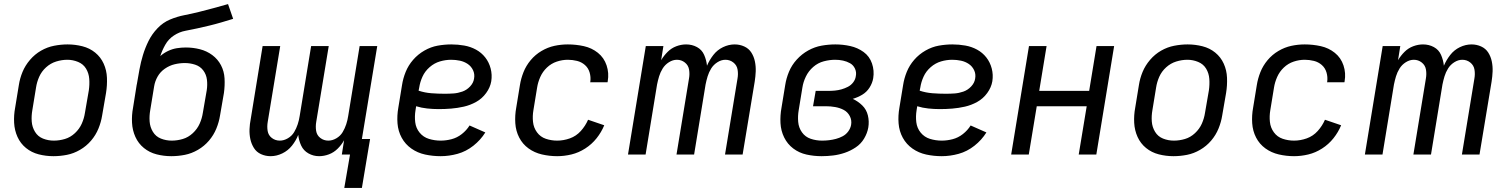

<svg xmlns="http://www.w3.org/2000/svg" viewBox="-20 -755 7384 938"><path d="M241 8Q274 8 307 1.5Q340 -5 371 -23Q402 -41 425 -68Q448 -95 461 -127Q474 -159 479 -191L498 -301Q504 -338 502.5 -375Q501 -412 486.5 -444Q472 -476 445 -498Q418 -520 382.5 -529Q347 -538 310 -538Q278 -538 244.5 -531.5Q211 -525 180.5 -507.5Q150 -490 126.5 -462.5Q103 -435 90 -403.5Q77 -372 72 -339L54 -229Q47 -192 49 -155Q51 -118 65.5 -86Q80 -54 107 -32Q134 -10 169 -1Q204 8 241 8ZM243 -68Q215 -68 190 -78Q165 -88 151 -111Q137 -134 135 -161.5Q133 -189 138 -217L156 -327Q160 -354 171.5 -380Q183 -406 205 -426Q227 -446 254.5 -454.5Q282 -463 309 -463Q336 -463 361.5 -452.5Q387 -442 400.5 -419.5Q414 -397 416 -369.5Q418 -342 414 -314L395 -204Q391 -177 379.5 -151Q368 -125 346 -104.5Q324 -84 297 -76Q270 -68 243 -68Z M817 8Q850 8 883 1.5Q916 -5 947 -23Q978 -41 1001 -68Q1024 -95 1037 -127Q1050 -159 1055 -191L1074 -301Q1079 -337 1077 -372Q1075 -407 1059.5 -436.5Q1044 -466 1017 -486Q990 -506 956.5 -514.5Q923 -523 888 -523Q866 -523 844 -519.5Q822 -516 801 -506Q780 -496 763 -481Q772 -509 787.5 -536.5Q803 -564 829.5 -581.5Q856 -599 885.5 -604.5Q915 -610 944.5 -616.5Q974 -623 1003 -630Q1032 -637 1061 -645.5Q1090 -654 1119 -663L1094 -735Q1059 -725 1024 -715.5Q989 -706 953 -697Q917 -688 881 -681Q845 -674 810.5 -659.5Q776 -645 749 -616.5Q722 -588 705.5 -554.5Q689 -521 678.5 -486.5Q668 -452 661.5 -416.5Q655 -381 649 -346V-345Q649 -344 648.5 -343Q648 -342 648 -342L630 -229Q623 -192 625 -155Q627 -118 641.5 -86Q656 -54 683 -32Q710 -10 745 -1Q780 8 817 8ZM819 -68Q791 -68 766 -78Q741 -88 727 -111Q713 -134 711 -161.5Q709 -189 714 -217L733 -333Q737 -358 750 -381Q763 -404 785.5 -419.5Q808 -435 833 -441Q858 -447 883 -447Q909 -447 933.5 -439Q958 -431 973 -411Q988 -391 991 -365.5Q994 -340 990 -314L971 -204Q967 -177 955.5 -151Q944 -125 922 -104.5Q900 -84 873 -76Q846 -68 819 -68Z M1748 163 1788 -76H1748L1823 -530H1737L1681 -188Q1678 -168 1671.5 -148Q1665 -128 1654 -109.5Q1643 -91 1623.5 -79.5Q1604 -68 1584 -68Q1562 -68 1545 -81Q1528 -94 1524.5 -115.5Q1521 -137 1525 -160L1586 -530H1500L1444 -188Q1441 -168 1434.5 -148Q1428 -128 1417 -109.5Q1406 -91 1386.5 -79.5Q1367 -68 1347 -68Q1325 -68 1308 -81Q1291 -94 1287.5 -115.5Q1284 -137 1288 -160L1349 -530H1263L1205 -174Q1200 -149 1199 -124Q1198 -99 1203 -75.5Q1208 -52 1220.5 -32Q1233 -12 1255 -2Q1277 8 1302 8Q1331 8 1359 -5.5Q1387 -19 1406.5 -43.5Q1426 -68 1437 -96Q1440 -68 1451.5 -43.5Q1463 -19 1487 -5.5Q1511 8 1539 8Q1563 8 1587 -1Q1611 -10 1630 -29Q1649 -48 1661 -70L1650 0H1690L1662 163Z M2133 8Q2174 8 2215.5 -3.5Q2257 -15 2292.5 -43Q2328 -71 2351 -108L2274 -142Q2259 -118 2236 -100Q2213 -82 2186 -75Q2159 -68 2133 -68Q2103 -68 2075.5 -76.5Q2048 -85 2030 -107Q2012 -129 2008.5 -158Q2005 -187 2010 -217L2013 -236Q2039 -228 2067 -225Q2095 -222 2123 -222Q2154 -222 2184.5 -224.5Q2215 -227 2246 -234Q2277 -241 2306 -257Q2335 -273 2355 -300.5Q2375 -328 2380 -358Q2385 -390 2377 -420.5Q2369 -451 2350.5 -474.5Q2332 -498 2305.5 -512.5Q2279 -527 2248 -532.5Q2217 -538 2185 -538Q2152 -538 2118.5 -532Q2085 -526 2053.5 -508Q2022 -490 1998.5 -463Q1975 -436 1962 -404Q1949 -372 1944 -339L1926 -229Q1919 -190 1922 -152Q1925 -114 1942.5 -82Q1960 -50 1990 -29Q2020 -8 2057 0Q2094 8 2133 8ZM2153 -297Q2120 -297 2087.5 -299.5Q2055 -302 2025 -312L2028 -327Q2032 -354 2044 -380.5Q2056 -407 2079 -427Q2102 -447 2129.5 -455Q2157 -463 2184 -463Q2206 -463 2227 -458.5Q2248 -454 2265 -442.5Q2282 -431 2291 -412Q2300 -393 2296 -371Q2293 -350 2276.5 -332.5Q2260 -315 2238.5 -307.5Q2217 -300 2196 -298.5Q2175 -297 2153 -297Z M2702 8Q2737 8 2772 -0.5Q2807 -9 2839 -29.5Q2871 -50 2894.5 -79.5Q2918 -109 2932 -143L2853 -170Q2840 -140 2817.5 -115Q2795 -90 2764 -79Q2733 -68 2702 -68Q2673 -68 2646.5 -77Q2620 -86 2603.5 -108.5Q2587 -131 2584 -159.5Q2581 -188 2586 -217L2604 -327Q2608 -353 2619.5 -379Q2631 -405 2652 -425Q2673 -445 2700 -454Q2727 -463 2754 -463Q2777 -463 2799 -457.5Q2821 -452 2837.5 -437.5Q2854 -423 2860.5 -401Q2867 -379 2864 -356Q2863 -354 2863 -353H2948L2949 -358Q2956 -398 2943.5 -435.5Q2931 -473 2901 -497Q2871 -521 2832.5 -529.5Q2794 -538 2754 -538Q2721 -538 2688.5 -531Q2656 -524 2625.5 -506Q2595 -488 2572.5 -461Q2550 -434 2537.5 -402.5Q2525 -371 2520 -339L2502 -229Q2495 -191 2497.5 -153Q2500 -115 2516.5 -83Q2533 -51 2562 -30Q2591 -9 2627.5 -0.5Q2664 8 2702 8Z M3048 0H3134L3190 -342Q3194 -362 3200 -382Q3206 -402 3217.5 -420.5Q3229 -439 3248 -451Q3267 -463 3287 -463Q3309 -463 3326 -449.5Q3343 -436 3346.5 -414.5Q3350 -393 3346 -371L3285 0H3371L3427 -342Q3431 -362 3437 -382Q3443 -402 3454.5 -420.5Q3466 -439 3485 -451Q3504 -463 3524 -463Q3546 -463 3563 -449.5Q3580 -436 3583.5 -414.5Q3587 -393 3583 -371L3522 0H3608L3667 -356Q3671 -381 3672 -406Q3673 -431 3668 -455Q3663 -479 3650.5 -498.5Q3638 -518 3616 -528Q3594 -538 3569 -538Q3540 -538 3512 -524.5Q3484 -511 3465 -486.5Q3446 -462 3434 -434Q3431 -462 3420 -487Q3409 -512 3385 -525Q3361 -538 3332 -538Q3308 -538 3284 -529Q3260 -520 3241.5 -501.5Q3223 -483 3210 -461L3221 -530H3135Z M3994 8Q4022 8 4050.5 4.5Q4079 1 4107 -8.5Q4135 -18 4160.5 -35Q4186 -52 4201.5 -78Q4217 -104 4222 -132Q4227 -162 4220 -191Q4213 -220 4192.5 -240Q4172 -260 4146 -272Q4170 -279 4192 -292Q4214 -305 4228 -327Q4242 -349 4246 -373Q4252 -410 4240 -445Q4228 -480 4199 -501Q4170 -522 4134 -530Q4098 -538 4061 -538Q4028 -538 3994 -532Q3960 -526 3928.5 -508.5Q3897 -491 3872.5 -464Q3848 -437 3834.5 -404.5Q3821 -372 3816 -339L3798 -229Q3791 -191 3793 -153.5Q3795 -116 3811 -83.5Q3827 -51 3855.5 -29.5Q3884 -8 3920 0Q3956 8 3994 8ZM3996 -68Q3967 -68 3940.5 -77Q3914 -86 3898 -108.5Q3882 -131 3879.5 -159.5Q3877 -188 3882 -217L3900 -327Q3904 -354 3917 -381Q3930 -408 3953 -428Q3976 -448 4004.5 -455.5Q4033 -463 4060 -463Q4080 -463 4098.5 -459Q4117 -455 4133 -446Q4149 -437 4157 -419.5Q4165 -402 4161 -383Q4159 -367 4148.5 -353Q4138 -339 4122.5 -331Q4107 -323 4091 -318.5Q4075 -314 4059 -312.5Q4043 -311 4027 -311H3965L3952 -236H4015Q4038 -236 4060.5 -232Q4083 -228 4102 -218Q4121 -208 4131.5 -188Q4142 -168 4138 -145Q4135 -128 4124 -113Q4113 -98 4097 -89.5Q4081 -81 4064 -76.5Q4047 -72 4030 -70Q4013 -68 3996 -68Z M4581 8Q4622 8 4663.5 -3.5Q4705 -15 4740.5 -43Q4776 -71 4799 -108L4722 -142Q4707 -118 4684 -100Q4661 -82 4634 -75Q4607 -68 4581 -68Q4551 -68 4523.5 -76.5Q4496 -85 4478 -107Q4460 -129 4456.5 -158Q4453 -187 4458 -217L4461 -236Q4487 -228 4515 -225Q4543 -222 4571 -222Q4602 -222 4632.5 -224.5Q4663 -227 4694 -234Q4725 -241 4754 -257Q4783 -273 4803 -300.5Q4823 -328 4828 -358Q4833 -390 4825 -420.5Q4817 -451 4798.5 -474.5Q4780 -498 4753.5 -512.5Q4727 -527 4696 -532.5Q4665 -538 4633 -538Q4600 -538 4566.5 -532Q4533 -526 4501.5 -508Q4470 -490 4446.5 -463Q4423 -436 4410 -404Q4397 -372 4392 -339L4374 -229Q4367 -190 4370 -152Q4373 -114 4390.5 -82Q4408 -50 4438 -29Q4468 -8 4505 0Q4542 8 4581 8ZM4601 -297Q4568 -297 4535.5 -299.5Q4503 -302 4473 -312L4476 -327Q4480 -354 4492 -380.5Q4504 -407 4527 -427Q4550 -447 4577.5 -455Q4605 -463 4632 -463Q4654 -463 4675 -458.5Q4696 -454 4713 -442.5Q4730 -431 4739 -412Q4748 -393 4744 -371Q4741 -350 4724.5 -332.5Q4708 -315 4686.5 -307.5Q4665 -300 4644 -298.5Q4623 -297 4601 -297Z M4920 0H5006L5045 -236H5289L5250 0H5336L5423 -530H5337L5301 -311H5057L5093 -530H5007Z M5713 8Q5746 8 5779 1.5Q5812 -5 5843 -23Q5874 -41 5897 -68Q5920 -95 5933 -127Q5946 -159 5951 -191L5970 -301Q5976 -338 5974.5 -375Q5973 -412 5958.5 -444Q5944 -476 5917 -498Q5890 -520 5854.5 -529Q5819 -538 5782 -538Q5750 -538 5716.5 -531.5Q5683 -525 5652.5 -507.5Q5622 -490 5598.5 -462.5Q5575 -435 5562 -403.5Q5549 -372 5544 -339L5526 -229Q5519 -192 5521 -155Q5523 -118 5537.5 -86Q5552 -54 5579 -32Q5606 -10 5641 -1Q5676 8 5713 8ZM5715 -68Q5687 -68 5662 -78Q5637 -88 5623 -111Q5609 -134 5607 -161.5Q5605 -189 5610 -217L5628 -327Q5632 -354 5643.5 -380Q5655 -406 5677 -426Q5699 -446 5726.5 -454.5Q5754 -463 5781 -463Q5808 -463 5833.5 -452.5Q5859 -442 5872.5 -419.5Q5886 -397 5888 -369.5Q5890 -342 5886 -314L5867 -204Q5863 -177 5851.5 -151Q5840 -125 5818 -104.5Q5796 -84 5769 -76Q5742 -68 5715 -68Z M6302 8Q6337 8 6372 -0.5Q6407 -9 6439 -29.5Q6471 -50 6494.5 -79.5Q6518 -109 6532 -143L6453 -170Q6440 -140 6417.5 -115Q6395 -90 6364 -79Q6333 -68 6302 -68Q6273 -68 6246.5 -77Q6220 -86 6203.5 -108.5Q6187 -131 6184 -159.5Q6181 -188 6186 -217L6204 -327Q6208 -353 6219.5 -379Q6231 -405 6252 -425Q6273 -445 6300 -454Q6327 -463 6354 -463Q6377 -463 6399 -457.5Q6421 -452 6437.5 -437.5Q6454 -423 6460.5 -401Q6467 -379 6464 -356Q6463 -354 6463 -353H6548L6549 -358Q6556 -398 6543.5 -435.5Q6531 -473 6501 -497Q6471 -521 6432.5 -529.5Q6394 -538 6354 -538Q6321 -538 6288.5 -531Q6256 -524 6225.5 -506Q6195 -488 6172.5 -461Q6150 -434 6137.5 -402.5Q6125 -371 6120 -339L6102 -229Q6095 -191 6097.5 -153Q6100 -115 6116.5 -83Q6133 -51 6162 -30Q6191 -9 6227.5 -0.5Q6264 8 6302 8Z M6648 0H6734L6790 -342Q6794 -362 6800 -382Q6806 -402 6817.5 -420.5Q6829 -439 6848 -451Q6867 -463 6887 -463Q6909 -463 6926 -449.5Q6943 -436 6946.5 -414.5Q6950 -393 6946 -371L6885 0H6971L7027 -342Q7031 -362 7037 -382Q7043 -402 7054.5 -420.5Q7066 -439 7085 -451Q7104 -463 7124 -463Q7146 -463 7163 -449.5Q7180 -436 7183.5 -414.5Q7187 -393 7183 -371L7122 0H7208L7267 -356Q7271 -381 7272 -406Q7273 -431 7268 -455Q7263 -479 7250.5 -498.5Q7238 -518 7216 -528Q7194 -538 7169 -538Q7140 -538 7112 -524.5Q7084 -511 7065 -486.5Q7046 -462 7034 -434Q7031 -462 7020 -487Q7009 -512 6985 -525Q6961 -538 6932 -538Q6908 -538 6884 -529Q6860 -520 6841.5 -501.5Q6823 -483 6810 -461L6821 -530H6735Z"/></svg>

Font: Iosevka Sparkle
Style: Italic
Weight: 400
Italic angle: -9°
Designer: Belleve Invis
Foundry: Belleve Invis
Version: Version 4.5.0; ttfautohint (v1.8.3)